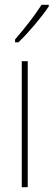

<svg xmlns="http://www.w3.org/2000/svg" viewBox="-20 -783 224 803"><path d="M184 -756V-763H154C120 -711 88 -671 43 -618V-606H57C96 -643 151 -707 184 -756ZM96 0V-527H71V0Z"/></svg>

Font: Noto Sans Khmer UI ExtraCondensed Thin
Style: Regular
Weight: 100
Width: 2
Designer: Danh Hong and the Monotype Design Team
Foundry: Monotype Imaging Inc.
Version: Version 2.002